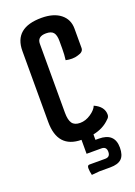

<svg xmlns="http://www.w3.org/2000/svg" viewBox="-129 -554 538 763"><g transform="rotate(-20 140.0 -172.5)"><path d="M224 -101Q264 -83 264 -49Q264 -38 255 -31Q228 -3 184 6V29H198Q265 29 265 91Q265 123 250 137.5Q235 152 202 152H156L123 155Q119 138 119 125.5Q119 113 128 113H195Q216 113 216 91Q216 69 195 69H132V10Q32 9 32 -102V-402Q32 -500 148 -500Q199 -500 228 -477Q257 -454 257 -415V-333Q257 -316 233 -310Q221 -306 207.5 -306Q194 -306 181 -309Q184 -331 184 -356V-389Q184 -414 175 -425Q166 -436 144 -436Q107 -436 107 -405V-114Q107 -83 117 -69Q127 -55 150.5 -55Q174 -55 196 -70Q218 -85 224 -101Z"/></g></svg>

Font: el_Medula One
Style: Regular
Weight: 400
Designer: Luciano Vergara
Foundry: Luciano Vergara
Version: Version 1.002 August 17, 2020